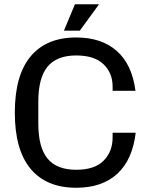

<svg xmlns="http://www.w3.org/2000/svg" viewBox="-20 -877 709 907"><path d="M50 -345Q50 -521 124.5 -610.5Q199 -700 340 -700Q460 -700 532 -636Q604 -572 620 -448H512V-468Q512 -532 469 -573.5Q426 -615 340 -615Q248 -615 204.5 -562Q161 -509 161 -397V-293Q161 -181 204.5 -128Q248 -75 340 -75Q427 -75 469.5 -118Q512 -161 512 -228V-250H621Q606 -122 534 -56Q462 10 340 10Q199 10 124.5 -79.5Q50 -169 50 -345ZM334 -857H448L357 -732H282Z"/></svg>

Font: Mozilla Headline BETA
Style: Regular
Weight: 400
Designer: Studio DRAMA
Foundry: Studio DRAMA
Version: Version 0.100